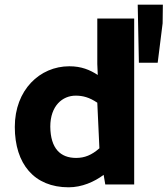

<svg xmlns="http://www.w3.org/2000/svg" viewBox="-20 -785 713 817"><path d="M272 12C328 12 381 -11 421 -41L428 0H551V-706H394V-513L396 -466C362 -488 326 -503 275 -503C149 -503 43 -402 43 -245C43 -87 126 12 272 12ZM302 -378C332 -378 360 -371 394 -348L403 -154C370 -125 340 -113 304 -113C237 -113 195 -153 194 -246C194 -335 246 -378 302 -378ZM672 -686 673 -765H566L571 -518H651Z"/></svg>

Font: Falling Sky
Style: Bd+
Weight: 400
Designer: Paul D. Hunt
Foundry: Adobe Systems Incorporated
Version: Version 1.02